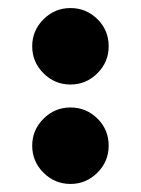

<svg xmlns="http://www.w3.org/2000/svg" viewBox="-20 -457 350 477"><path d="M155 0Q116 0 88 -28Q60 -56 60 -95Q60 -134 88 -162Q116 -190 155 -190Q194 -190 222 -162.5Q250 -135 250 -95Q250 -56 222 -28Q194 0 155 0ZM155 -247Q116 -247 88 -275Q60 -303 60 -342Q60 -381 88 -409Q116 -437 155 -437Q194 -437 222 -409.5Q250 -382 250 -342Q250 -303 222 -275Q194 -247 155 -247Z"/></svg>

Font: Space Cowgirl
Style: Regular
Weight: 400
Designer: Valery Marier
Foundry: Valery Marier
Version: Version 1.000